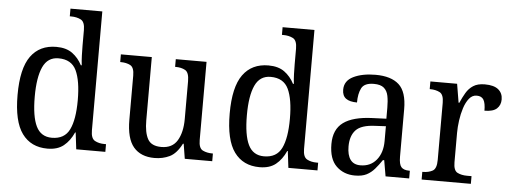

<svg xmlns="http://www.w3.org/2000/svg" viewBox="-50 -897 2791 1045"><g transform="rotate(5 1345.5 -375.0)"><path d="M237 10Q147 10 98.5 -56.5Q50 -123 50 -267Q50 -412 98.5 -479Q147 -546 238 -546Q292 -546 325.5 -521.5Q359 -497 379 -458H384Q381 -482 380 -511.5Q379 -541 379 -566V-650Q379 -695 356.5 -706.5Q334 -718 304 -718H296V-760H470V-110Q470 -66 492 -54Q514 -42 545 -42H553V0H394L383 -91H380Q359 -44 325.5 -17Q292 10 237 10ZM256 -51Q325 -51 352 -106Q379 -161 379 -267Q379 -373 352.5 -429Q326 -485 255 -485Q196 -485 170 -428.5Q144 -372 144 -266Q144 -158 170 -104.5Q196 -51 256 -51Z M822 10Q747 10 707.5 -36.5Q668 -83 668 -186V-427Q668 -471 646.5 -482.5Q625 -494 594 -494H591V-536H760V-190Q760 -124 779.5 -88.5Q799 -53 854 -53Q914 -53 941 -98Q968 -143 968 -216V-422Q968 -470 946.5 -482Q925 -494 894 -494H891V-536H1059V-109Q1059 -64 1081.5 -53Q1104 -42 1134 -42H1137V0H987L974 -81H970Q942 -26 904.5 -8Q867 10 822 10Z M1396 10Q1306 10 1257.5 -56.5Q1209 -123 1209 -267Q1209 -412 1257.5 -479Q1306 -546 1397 -546Q1451 -546 1484.5 -521.5Q1518 -497 1538 -458H1543Q1540 -482 1539 -511.5Q1538 -541 1538 -566V-650Q1538 -695 1515.5 -706.5Q1493 -718 1463 -718H1455V-760H1629V-110Q1629 -66 1651 -54Q1673 -42 1704 -42H1712V0H1553L1542 -91H1539Q1518 -44 1484.5 -17Q1451 10 1396 10ZM1415 -51Q1484 -51 1511 -106Q1538 -161 1538 -267Q1538 -373 1511.5 -429Q1485 -485 1414 -485Q1355 -485 1329 -428.5Q1303 -372 1303 -266Q1303 -158 1329 -104.5Q1355 -51 1415 -51Z M1917 10Q1856 10 1815.5 -29Q1775 -68 1775 -150Q1775 -230 1827 -268Q1879 -306 1985 -310L2061 -313V-373Q2061 -410 2055.5 -437.5Q2050 -465 2032 -480.5Q2014 -496 1977 -496Q1925 -496 1909.5 -465.5Q1894 -435 1894 -387Q1854 -387 1833.5 -402Q1813 -417 1813 -450Q1813 -499 1861.5 -522.5Q1910 -546 1982 -546Q2067 -546 2110 -507Q2153 -468 2153 -373V-114Q2153 -72 2166 -57Q2179 -42 2210 -42H2213V0H2084L2069 -87H2062Q2043 -59 2024 -37Q2005 -15 1980.5 -2.5Q1956 10 1917 10ZM1942 -48Q1997 -48 2029.5 -87.5Q2062 -127 2062 -191V-272L2004 -269Q1928 -266 1898.5 -234.5Q1869 -203 1869 -145Q1869 -98 1887 -73Q1905 -48 1942 -48Z M2281 0V-42H2284Q2315 -42 2337 -54Q2359 -66 2359 -114V-426Q2359 -471 2337 -482.5Q2315 -494 2285 -494H2282V-536H2428L2445 -434H2449Q2462 -464 2477 -489.5Q2492 -515 2516 -530.5Q2540 -546 2579 -546Q2629 -546 2653 -526Q2677 -506 2677 -472Q2677 -441 2656.5 -422Q2636 -403 2589 -403Q2589 -444 2578 -462.5Q2567 -481 2540 -481Q2516 -481 2499 -460Q2482 -439 2471.5 -406.5Q2461 -374 2456 -337.5Q2451 -301 2451 -270V-109Q2451 -64 2473 -53Q2495 -42 2525 -42H2550V0Z"/></g></svg>

Font: Noto Serif Lao SemCond
Style: Regular
Weight: 400
Width: 4
Designer: Monotype Design Team
Foundry: Monotype Imaging Inc.
Version: Version 2.004; ttfautohint (v1.8.4.7-5d5b)